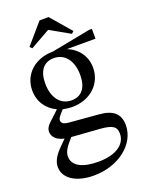

<svg xmlns="http://www.w3.org/2000/svg" viewBox="-180 -817 869 1157"><g transform="rotate(-20 255.0 -238.5)"><path d="M128 -591 254 -662H256L382 -591L396 -604L284 -734H226L114 -604ZM234 -176C348 -176 432 -252 432 -356C432 -430 389 -488 322 -515H505V-578H486L238 -530C123 -530 40 -456 40 -352C40 -280 79 -223 141 -195L114 -169C77 -134 50 -117 50 -83C50 -48 79 -23 124 -13L84 27C38 73 27 107 27 135C27 207 101 257 215 257C372 257 499 160 499 36C499 -35 458 -72 371 -79L180 -95C148 -98 135 -108 135 -126C135 -136 139 -143 158 -165L174 -183C193 -179 213 -176 234 -176ZM244 -215C173 -215 128 -273 128 -365C128 -446 164 -491 228 -491C299 -491 344 -433 344 -341C344 -260 308 -215 244 -215ZM106 96C106 62 127 35 165 -8L346 5C423 11 448 28 448 72C448 142 381 188 269 188C167 188 106 156 106 96Z"/></g></svg>

Font: Hedvig Letters Serif 24pt
Style: Regular
Weight: 400
Designer: Alexander Örn & Tor Weibull
Foundry: Kanon Foundry
Version: Version 1.000